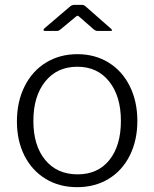

<svg xmlns="http://www.w3.org/2000/svg" viewBox="-20 -764 638 794"><path d="M50 -262Q50 -343 81.5 -406.5Q113 -470 170 -505Q227 -540 300 -540Q373 -540 429.5 -505Q486 -470 517 -407Q548 -344 548 -264Q548 -184 517 -121.5Q486 -59 429.5 -24.5Q373 10 299 10Q225 10 168.5 -24.5Q112 -59 81 -120.5Q50 -182 50 -262ZM480 -264Q480 -366 431.5 -427Q383 -488 300 -488Q216 -488 167 -427Q118 -366 118 -264Q118 -162 167 -102.5Q216 -43 301 -43Q385 -43 432.5 -102.5Q480 -162 480 -264ZM311 -692Q304 -699 301 -699Q298 -699 290 -692L231 -643Q226 -639 223 -637.5Q220 -636 214 -636H167Q161 -636 160 -639Q159 -642 164 -647L266 -734Q276 -744 288 -744H319Q326 -744 331 -740Q336 -736 337 -735L437 -647Q450 -636 436 -636H384Q375 -636 367 -643Z"/></svg>

Font: Libre Franklin Light
Style: Regular
Weight: 300
Designer: Pablo Impallari, Rodrigo Fuenzalida
Foundry: Impallari Type
Version: Version 1.002; ttfautohint (v1.5)